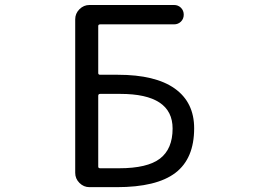

<svg xmlns="http://www.w3.org/2000/svg" viewBox="-20 -775 1040 774"><path d="M376 -480.5Q376 -473.6 383.8 -473.6H455.1Q606.4 -473.6 684.6 -418Q762.7 -362.3 762.7 -257.8Q762.7 -135.7 687 -78.1Q611.3 -20.5 450.2 -20.5H340.8Q317.4 -20.5 300.3 -37.6Q283.2 -54.7 283.2 -78.1V-697.3Q283.2 -720.7 300.3 -737.8Q317.4 -754.9 340.8 -754.9H681.6Q698.2 -754.9 709.5 -743.7Q720.7 -732.4 720.7 -715.8Q720.7 -699.2 709.5 -688Q698.2 -676.8 681.6 -676.8H383.8Q376 -676.8 376 -669.9ZM383.8 -396.5Q376 -396.5 376 -388.7V-103.5Q376 -96.7 383.8 -96.7H460Q574.2 -96.7 625 -135.7Q675.8 -174.8 675.8 -256.8Q675.8 -396.5 464.8 -396.5Q463.9 -396.5 461.9 -396.5Z"/></svg>

Font: Rounded Mgen+ 1mn regular
Style: Regular
Weight: 400
Designer: [Source Han Sans]
Ryoko NISHIZUKA  (kana & ideographs); Paul D. Hunt (Latin, Greek & Cyrillic); Wenlong ZHANG  (bopomofo
Version: Version 1.059.20150602